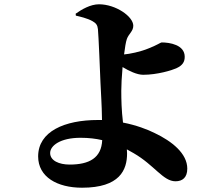

<svg xmlns="http://www.w3.org/2000/svg" viewBox="-20 -817 1040 896"><path d="M334 -744C351 -740 388 -732 412 -718C428 -709 435 -700 437 -681C440 -651 447 -479 449 -429C451 -378 455 -335 456 -257H437C282 -257 158 -204 158 -87C158 9 247 59 363 59C539 59 573 -24 573 -101L572 -120L604 -102C701 -46 741 29 799 29C832 29 854 11 854 -30C854 -101 782 -158 702 -196C668 -213 616 -233 554 -245C547 -302 546 -353 546 -394C546 -418 548 -460 552 -504C582 -486 619 -468 648 -468C714 -468 782 -489 802 -498C833 -512 842 -529 842 -552C842 -608 772 -619 734 -619C730 -619 710 -605 673 -591C635 -575 584 -565 559 -563C563 -594 567 -621 572 -635C581 -660 602 -671 602 -697C602 -740 520 -797 442 -797C402 -797 361 -773 333 -753ZM457 -163C453 -80 397 -49 305 -49C256 -49 214 -67 214 -103C214 -137 261 -174 356 -174C394 -174 427 -170 457 -163Z"/></svg>

Font: Noto Serif CJK SC Black
Style: Regular
Weight: 900
Designer: Ryoko NISHIZUKA 西塚涼子 (kana & ideographs); Frank Grießhammer (Latin, Greek & Cyrillic); Wenlong ZHANG 张文龙 (bopomofo); San
Foundry: Adobe
Version: Version 2.001;hotconv 1.1.0;makeotfexe 2.6.0